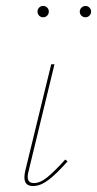

<svg xmlns="http://www.w3.org/2000/svg" viewBox="-20 -622 326 645"><path d="M62 -26Q62 -36 65 -49L152 -406H163L76 -47Q73 -37 73 -28Q73 -7 94 -7Q115 -7 139.5 -27Q164 -47 199 -86L207 -80Q171 -39 143.5 -18Q116 3 91 3Q62 3 62 -26ZM106 -583Q106 -591 111.5 -596.5Q117 -602 125 -602Q133 -602 138.5 -596.5Q144 -591 144 -583Q144 -575 138.5 -569.5Q133 -564 125 -564Q117 -564 111.5 -569.5Q106 -575 106 -583ZM248 -583Q248 -591 254 -596.5Q260 -602 267 -602Q275 -602 280.5 -596.5Q286 -591 286 -583Q286 -575 280.5 -569.5Q275 -564 267 -564Q259 -564 253.5 -569.5Q248 -575 248 -583Z"/></svg>

Font: Ysabeau Hairline
Style: Italic
Weight: 100
Italic angle: -12°
Designer: Christian Thalmann (Catharsis Fonts)
Version: Version 0.003